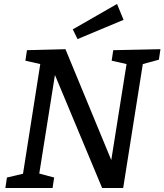

<svg xmlns="http://www.w3.org/2000/svg" viewBox="-20 -948 829 968"><path d="M551 -695 789 -700 781 -647 700 -625 601 0H495L257 -570L178 -73L253 -53L245 0H7L15 -53L96 -72L183 -625L108 -642L116 -695L310 -700L541 -141L618 -625L543 -642ZM371 -751 347 -800 570 -928 603 -848Z"/></svg>

Font: Bitter Medium
Style: Italic
Weight: 500
Italic angle: -9°
Designer: Sol Matas, and Bitter project Authors
Foundry: Sol Matas
Version: Version 2.001